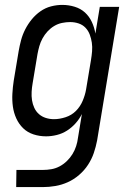

<svg xmlns="http://www.w3.org/2000/svg" viewBox="-20 -548 540 783"><path d="M46 215 47 145H155Q172 145 189.5 142Q207 139 223 130.5Q239 122 252.5 109Q266 96 275.5 80.5Q285 65 290.5 48Q296 31 298 14L314 -83Q304 -63 288.5 -45.5Q273 -28 253.5 -15.5Q234 -3 211.5 2.5Q189 8 168 8Q141 8 116.5 0Q92 -8 74.5 -25Q57 -42 46.5 -65Q36 -88 32.5 -113.5Q29 -139 30.5 -166Q32 -193 36 -219L56 -339Q60 -362 66 -384.5Q72 -407 83 -428.5Q94 -450 109.5 -469Q125 -488 145 -502Q165 -516 188 -522Q211 -528 234 -528Q260 -528 284.5 -520.5Q309 -513 326.5 -497Q344 -481 354.5 -458.5Q365 -436 369 -411L387 -520H466L376 25Q371 51 362.5 76Q354 101 339 124Q324 147 302.5 165.5Q281 184 256.5 195Q232 206 206 210.5Q180 215 154 215ZM200 -62Q223 -62 247.5 -70Q272 -78 289.5 -95.5Q307 -113 317 -136.5Q327 -160 331 -183L351 -303Q354 -321 355.5 -339Q357 -357 354.5 -374Q352 -391 346 -407Q340 -423 328.5 -435Q317 -447 300.5 -452.5Q284 -458 266 -458Q250 -458 233 -454.5Q216 -451 201 -442Q186 -433 174 -420Q162 -407 153.5 -391.5Q145 -376 140.5 -360Q136 -344 133 -328L113 -208Q110 -191 109 -173.5Q108 -156 110.5 -139.5Q113 -123 120 -108Q127 -93 139 -82.5Q151 -72 167 -67Q183 -62 200 -62Z"/></svg>

Font: Iosevka
Style: Italic
Weight: 400
Italic angle: -9°
Monospace: yes
Designer: Belleve Invis
Foundry: Belleve Invis
Version: Version 32.5.0; ttfautohint (v1.8.4)